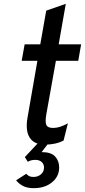

<svg xmlns="http://www.w3.org/2000/svg" viewBox="-20 -742 443 1001"><path d="M213.5 12Q158.5 12 135 -24.2Q111.5 -60.5 123.5 -129L175 -425H93L108.5 -511H190L221 -686.5L323 -722L286 -511H403L388 -425H271.5L221.5 -146Q214.5 -105.5 221.8 -90.2Q229 -75 256.5 -75Q274.5 -75 292.2 -80.5Q310 -86 334 -99L311.5 -9.5Q271 12 213.5 12ZM156 239Q120 239 98 226.5Q76 214 64 198L117 164Q122 170.5 131 175.5Q140 180.5 155 180.5Q177.5 180.5 193.5 166.8Q209.5 153 209.5 132Q209.5 113.5 197.2 102.5Q185 91.5 164 91.5Q152.5 91.5 143.2 93.8Q134 96 125 101.5L109.5 77L182.5 -1H237L197 51Q246.5 51 267.5 74Q288.5 97 288.5 131Q288.5 178 251.2 208.5Q214 239 156 239Z"/></svg>

Font: Overpass Medium
Style: Italic
Weight: 500
Italic angle: -10°
Designer: Delve Withrington, Dave Bailey, Thomas Jockin
Foundry: Delve Fonts LLC
Version: Version 4.000